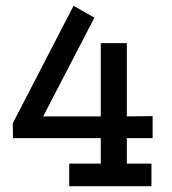

<svg xmlns="http://www.w3.org/2000/svg" viewBox="-20 -643 595 663"><path d="M219 0V-78H328V-166H25L24 -217L234 -623L306 -582L129 -241H328V-494H418V-241L507 -242V-166H418V-78H503V0Z"/></svg>

Font: Podkova Medium
Style: Regular
Weight: 500
Designer: Ilya Yudin
Foundry: Cyreal (www.cyreal.org)
Version: Version 2.103